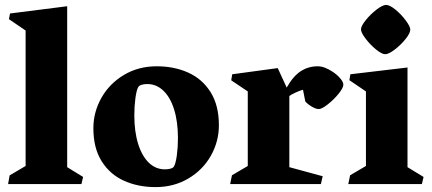

<svg xmlns="http://www.w3.org/2000/svg" viewBox="-20 -744 1748 776"><path d="M16.1 -666.5 20.5 -689.5 251.5 -718.8V-68.4L315.9 -28.8L309.1 0H12.7L19 -35.2L83.5 -73.2V-620.6Z M613.3 -476.1Q684.1 -476.1 741 -450.4Q797.9 -424.8 831.3 -371.3Q864.7 -317.9 864.7 -237.8Q864.7 -172.4 832.3 -114.7Q799.8 -57.1 741.2 -22.5Q682.6 12.2 608.9 12.2Q538.1 12.2 481.2 -13.4Q424.3 -39.1 390.9 -92.3Q357.4 -145.5 357.4 -225.6Q357.4 -291 389.9 -348.6Q422.4 -406.2 481 -441.2Q539.6 -476.1 613.3 -476.1ZM683.1 -71.3Q690.4 -84 694.8 -116.9Q699.2 -149.9 699.2 -185.5Q699.2 -252 683.8 -301.3Q668.5 -350.6 640.4 -377.4Q612.3 -404.3 575.2 -404.3Q561.5 -404.3 551.8 -401.1Q542 -397.9 539.1 -392.6Q531.7 -380.4 527.3 -347.4Q522.9 -314.5 522.9 -278.3Q522.9 -211.9 538.3 -162.6Q553.7 -113.3 581.5 -86.4Q609.4 -59.6 646.5 -59.6Q660.6 -59.6 670.4 -62.7Q680.2 -65.9 683.1 -71.3Z M914.6 -419.4 918.5 -443.8 1102.5 -468.8 1138.7 -390.1Q1164.6 -436 1195.3 -456.1Q1226.1 -476.1 1264.2 -476.1Q1291 -476.1 1324.2 -454.1Q1342.8 -441.9 1355.2 -427.2Q1367.7 -412.6 1367.7 -401.9Q1367.7 -388.7 1348.4 -365Q1329.1 -341.3 1304.9 -322.3Q1280.8 -303.2 1268.1 -303.2Q1256.8 -303.2 1240 -313.2Q1223.1 -323.2 1213.9 -334L1204.6 -381.3Q1191.9 -377.9 1174.8 -370.1Q1157.7 -362.3 1149.4 -356V-68.4L1284.2 -31.7L1276.9 0H910.2L917.5 -35.6L981.4 -73.2V-374.5Z M1439 -625.5Q1439 -638.7 1458.3 -662.6Q1477.5 -686.5 1502 -705.3Q1526.4 -724.1 1540.5 -724.1Q1555.2 -724.1 1578.6 -704.8Q1602.1 -685.5 1620.1 -661.1Q1638.2 -636.7 1638.2 -624.5Q1638.2 -609.9 1618.9 -585.9Q1599.6 -562 1575.2 -543.5Q1550.8 -524.9 1537.1 -524.9Q1522.9 -524.9 1499.5 -544.2Q1476.1 -563.5 1457.5 -587.9Q1439 -612.3 1439 -625.5ZM1459 -73.2V-374.5L1392.1 -419.9L1396 -443.8L1627 -471.2V-68.4L1691.9 -28.8L1685.1 0H1387.7L1395 -35.6Z"/></svg>

Font: Vesper Libre Heavy
Style: Regular
Weight: 900
Designer: Robert Keller & Kimya Gandhi
Foundry: Mota Italic
Version: Version 1.058